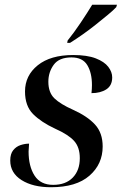

<svg xmlns="http://www.w3.org/2000/svg" viewBox="-20 -776 518 806"><path d="M194 10Q118 10 70.5 -20Q23 -50 23 -102Q23 -130 35.5 -145.5Q48 -161 66.5 -167Q85 -173 102 -173Q102 -165 101 -156.5Q100 -148 100 -140Q100 -78 125 -39Q150 0 203 0Q256 0 285.5 -30.5Q315 -61 315 -112Q315 -158 291 -184.5Q267 -211 211 -236Q153 -263 119 -297Q85 -331 85 -392Q85 -459 138.5 -502Q192 -545 287 -545Q346 -545 382 -531Q418 -517 434.5 -495.5Q451 -474 451 -451Q451 -417 426.5 -401Q402 -385 364 -385Q365 -394 365.5 -402.5Q366 -411 366 -419Q366 -470 346.5 -502.5Q327 -535 280 -535Q228 -535 205.5 -504Q183 -473 183 -433Q183 -388 208 -363.5Q233 -339 287 -315Q347 -288 379 -253Q411 -218 411 -161Q411 -87 355.5 -38.5Q300 10 194 10ZM264 -606Q290 -638 318.5 -680.5Q347 -723 367 -756H471L468 -746Q456 -733 433 -714Q410 -695 382.5 -673Q355 -651 326.5 -631Q298 -611 274 -596H262Z"/></svg>

Font: Noto Serif Display Medium
Style: Italic
Weight: 500
Italic angle: -12°
Designer: Monotype Design Team
Foundry: Monotype Imaging Inc.
Version: Version 2.009